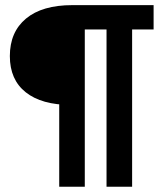

<svg xmlns="http://www.w3.org/2000/svg" viewBox="-20 -713 626 733"><path d="M250 -312.5Q139.2 -312.5 78.4 -360.6Q17.6 -408.7 17.6 -499Q17.6 -590.8 79.3 -642.1Q141.1 -693.4 255.9 -693.4ZM206.1 0V-627.9H303.7V0ZM386.7 0V-693.4H484.4V0ZM246.1 -600.6 255.9 -693.4H566.4V-600.6Z"/></svg>

Font: Cascadia Mono
Style: Regular
Weight: 400
Monospace: yes
Designer: Aaron Bell
Foundry: Saja Typeworks
Version: Version 2102.003